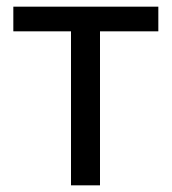

<svg xmlns="http://www.w3.org/2000/svg" viewBox="-20 -556 516 576"><path d="M455 -462H280V0H193V-462H20V-536H455Z"/></svg>

Font: Noto IKEA Arabic
Style: Regular
Weight: 400
Designer: Monotype Design Team
Foundry: Monotype Imaging Inc.
Version: Version 1.200